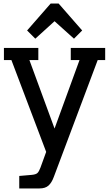

<svg xmlns="http://www.w3.org/2000/svg" viewBox="-20 -841 612 1077"><path d="M88 216H202Q234 216 252 200Q270 184 282 151L528 -504H570V-572H377V-504H426L286 -120L145 -504H195V-572H2V-504H44L239 11L207 99Q199 121 190 129.5Q181 138 157 140L88 146ZM178 -624 286 -722 395 -624 441 -670 309 -821H264L132 -670Z"/></svg>

Font: Glegoo
Style: Bold
Weight: 700
Version: Version 2.0.1; ttfautohint (v0.9) -r 48 -G 60